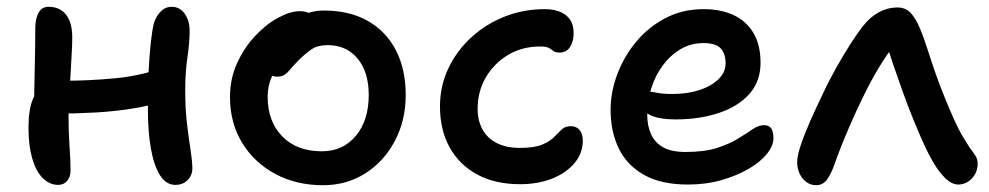

<svg xmlns="http://www.w3.org/2000/svg" viewBox="-20 -534 2915 566"><path d="M152 11Q125 11 105 -10Q85 -31 74.5 -68.5Q64 -106 64 -157Q64 -213 77.5 -243Q91 -273 109 -285Q119 -291 134 -293.5Q149 -296 169 -296Q242 -296 317 -303Q392 -310 456 -333L493 -247Q445 -227 385.5 -216.5Q326 -206 263.5 -202.5Q201 -199 143 -199L80 -214Q81 -273 82.5 -336.5Q84 -400 84 -451Q84 -478 93.5 -496Q103 -514 123 -514Q156 -514 174.5 -491Q193 -468 193 -423Q193 -400 191 -369.5Q189 -339 187.5 -306Q186 -273 184 -243.5Q182 -214 182 -194Q182 -144 185 -102Q188 -60 188 -31Q188 -13 178 -1Q168 11 152 11ZM497 11Q469 11 451 -18.5Q433 -48 424.5 -98Q416 -148 416 -209Q416 -305 420.5 -363Q425 -421 431 -454Q435 -478 450 -496Q465 -514 486 -514Q510 -514 524.5 -493.5Q539 -473 539 -444Q539 -408 532.5 -365Q526 -322 526 -268Q526 -212 531.5 -167Q537 -122 542 -90Q547 -58 547 -38Q547 -17 533 -3Q519 11 497 11Z M932 12Q853 12 791 -21.5Q729 -55 693.5 -113.5Q658 -172 658 -248Q658 -302 679 -348Q700 -394 732.5 -428.5Q765 -463 800.5 -482Q836 -501 864 -501Q877 -501 887.5 -497Q898 -493 904 -485Q910 -477 910 -463Q910 -437 899.5 -417.5Q889 -398 857 -384Q828 -368 808.5 -347.5Q789 -327 779 -302.5Q769 -278 769 -249Q769 -176 812 -132Q855 -88 929 -88Q991 -88 1029 -133.5Q1067 -179 1067 -254Q1067 -322 1034 -361.5Q1001 -401 946 -401Q917 -401 899 -389Q881 -377 861 -357Q846 -342 837 -331Q828 -320 819.5 -314Q811 -308 797 -308Q781 -308 771 -318.5Q761 -329 761 -356Q761 -380 776 -406Q791 -432 815.5 -454Q840 -476 871 -489.5Q902 -503 934 -503Q1010 -503 1064 -472.5Q1118 -442 1147 -386Q1176 -330 1176 -254Q1176 -179 1144 -118.5Q1112 -58 1057 -23Q1002 12 932 12Z M1513 9Q1439 9 1386 -20Q1333 -49 1305 -100.5Q1277 -152 1277 -220Q1277 -280 1301.5 -332Q1326 -384 1369 -423.5Q1412 -463 1467.5 -485Q1523 -507 1586 -507Q1610 -507 1629 -500Q1648 -493 1659.5 -477.5Q1671 -462 1671 -436Q1671 -412 1660.5 -395.5Q1650 -379 1629 -379Q1617 -379 1611 -384Q1605 -389 1597.5 -393Q1590 -397 1573 -397Q1520 -397 1478.5 -372.5Q1437 -348 1412.5 -306.5Q1388 -265 1388 -213Q1388 -179 1402 -153Q1416 -127 1444 -112.5Q1472 -98 1513 -98Q1556 -98 1579 -108Q1602 -118 1614 -130.5Q1626 -143 1636 -152.5Q1646 -162 1662 -162Q1679 -162 1688.5 -151Q1698 -140 1698 -119Q1698 -82 1673.5 -53Q1649 -24 1607.5 -7.5Q1566 9 1513 9Z M2008 10Q1929 10 1878.5 -18.5Q1828 -47 1804 -96.5Q1780 -146 1780 -210Q1780 -262 1799.5 -314.5Q1819 -367 1855 -410.5Q1891 -454 1941.5 -480.5Q1992 -507 2054 -507Q2105 -507 2142.5 -489.5Q2180 -472 2201 -437Q2222 -402 2222 -349Q2222 -294 2189 -257Q2156 -220 2099 -201Q2042 -182 1972 -182Q1914 -182 1888.5 -199.5Q1863 -217 1863 -239Q1863 -251 1869 -257.5Q1875 -264 1890 -264Q1901 -264 1917 -260.5Q1933 -257 1962 -257Q2007 -257 2042 -268.5Q2077 -280 2098 -300.5Q2119 -321 2119 -347Q2119 -377 2104 -392Q2089 -407 2054 -407Q2017 -407 1987 -389.5Q1957 -372 1934.5 -342Q1912 -312 1900 -274Q1888 -236 1888 -195Q1888 -164 1899 -139Q1910 -114 1934.5 -100Q1959 -86 2001 -86Q2057 -86 2094 -98Q2131 -110 2156 -125.5Q2181 -141 2198.5 -153Q2216 -165 2232 -165Q2247 -165 2253.5 -155.5Q2260 -146 2260 -126Q2260 -104 2240.5 -80Q2221 -56 2186.5 -36Q2152 -16 2106.5 -3Q2061 10 2008 10Z M2386 12Q2370 12 2357 2.5Q2344 -7 2337 -22.5Q2330 -38 2330 -56Q2330 -75 2341 -107.5Q2352 -140 2369.5 -179.5Q2387 -219 2406 -258Q2424 -297 2445.5 -335Q2467 -373 2487.5 -405Q2508 -437 2524 -457Q2545 -484 2571 -498Q2597 -512 2625 -512Q2650 -512 2665 -495.5Q2680 -479 2692 -450Q2703 -424 2714 -389.5Q2725 -355 2737.5 -319Q2750 -283 2764 -249Q2781 -207 2794 -178.5Q2807 -150 2818.5 -131Q2830 -112 2839 -98Q2850 -84 2856 -74Q2862 -64 2862 -51Q2862 -34 2854 -20Q2846 -6 2833 2Q2820 10 2805 10Q2787 10 2768.5 -7Q2750 -24 2733 -52.5Q2716 -81 2701 -115Q2691 -137 2675 -175.5Q2659 -214 2643 -258.5Q2627 -303 2613 -344Q2599 -385 2592 -412L2626 -414Q2606 -390 2581 -351Q2556 -312 2531 -262Q2506 -212 2482.5 -157.5Q2459 -103 2440 -50Q2431 -23 2418.5 -5.5Q2406 12 2386 12Z"/></svg>

Font: Shantell Sans Medium
Style: Regular
Weight: 500
Designer: Stephen Nixon, Anya Danilova, Shantell Martin
Foundry: Arrow Type
Version: Version 1.011;[c5ecc13dd]